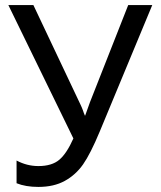

<svg xmlns="http://www.w3.org/2000/svg" viewBox="-20 -734 640 764"><path d="M585.9 -713.9 377 -210.9Q339.8 -121.6 310.5 -79.8Q281.2 -38.1 237.8 -14.2Q194.3 9.8 132.8 9.8Q82 9.8 45.9 -4.9V-95.2Q87.4 -73.2 132.8 -73.2Q186.5 -73.2 216.1 -98.4Q245.6 -123.5 272 -183.1L13.2 -713.9H112.8L299.8 -318.8Q305.7 -306.6 309.6 -295.9Q313.5 -283.7 317.9 -273.9H318.8L337.9 -327.1L490.2 -713.9Z"/></svg>

Font: Apple Sans Adjectives
Style: Regular
Weight: 400
Monospace: yes
Foundry: Apple Sans Adjectives
Version: Version 0.01